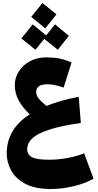

<svg xmlns="http://www.w3.org/2000/svg" viewBox="-20 -893 657 1285"><path d="M606 303Q553 334 474 353Q395 372 319 372Q209 372 143 333.5Q77 295 51 241Q25 187 25 134Q25 -29 179 -128Q134 -170 106.5 -218Q79 -266 79 -325Q79 -371 105 -413.5Q131 -456 179 -482.5Q227 -509 290 -509Q340 -509 377.5 -501.5Q415 -494 459 -475L406 -307Q342 -329 301 -329Q257 -329 239.5 -315Q222 -301 222 -276Q222 -256 237.5 -235.5Q253 -215 291 -184Q384 -222 507 -245L521 -70Q347 -46 254.5 -4Q162 38 162 106Q162 141 193 158.5Q224 176 311 176Q372 176 437 163.5Q502 151 543 133ZM283 -703 189 -780 264 -873 358 -797ZM367 -560 276 -633 217 -560 123 -636 199 -730 289 -656 348 -730 441 -653Z"/></svg>

Font: FiraGO Heavy
Style: Italic
Weight: 900
Italic angle: -8°
Designer: bBox Type GmbH
Foundry: bBox Type GmbH
Version: Version 1.001